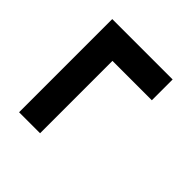

<svg xmlns="http://www.w3.org/2000/svg" viewBox="-50 -519 679 679"><g transform="rotate(-45 289.0 -180.0)"><path d="M418 -29V-226H56V-331H522V-29Z"/></g></svg>

Font: RocknRoll One
Style: Regular
Weight: 400
Designer: Fontworks Inc.
Foundry: Fontworks Inc.
Version: Version 1.100